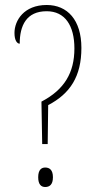

<svg xmlns="http://www.w3.org/2000/svg" viewBox="-20 -744 392 769"><path d="M146 -337 149 -167H171L173 -323C261 -369 306 -438 306 -552C306 -664 250 -724 167 -724C76 -724 38 -662 38 -612C38 -581 49 -569 59 -569C59 -642 86 -699 167 -699C240 -699 278 -642 278 -550C278 -453 238 -385 146 -337ZM161 5C178 5 192 -4 192 -34C192 -64 178 -73 161 -73C146 -73 133 -64 133 -34C133 -4 146 5 161 5Z"/></svg>

Font: Noto Serif ExtraCondensed Thin
Style: Regular
Weight: 100
Width: 2
Designer: Monotype Design Team
Foundry: Monotype Imaging Inc.
Version: Version 2.013